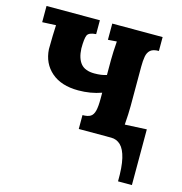

<svg xmlns="http://www.w3.org/2000/svg" viewBox="-102 -593 825 869"><g transform="rotate(15 310.0 -158.5)"><path d="M528 183Q529 116 519.5 76Q510 36 491.5 18Q473 0 447 0H295V-65Q320 -65 332.5 -73Q345 -81 350 -101Q355 -121 355 -156V-186Q330 -177 303 -172.5Q276 -168 247 -168Q167 -168 121 -208Q75 -248 71 -314Q71 -353 72 -376.5Q73 -400 74 -427L10 -424V-500H260V-435Q226 -433 219 -417Q212 -401 212 -355Q214 -309 234 -285Q254 -261 298 -261Q315 -261 329 -263Q343 -265 355 -269V-339Q355 -353 356 -379Q357 -405 359 -427L318 -424V-500H554V-435Q527 -435 514.5 -424Q502 -413 498.5 -393Q495 -373 495 -346V-161Q495 -147 494 -121.5Q493 -96 491 -73L593 -78V183Z"/></g></svg>

Font: Lora
Style: Weight 700
Weight: 700
Designer: Olga Karpushina, Alexei Vanyashin (Cyrillic)
Foundry: Cyreal
Version: Version 3.001